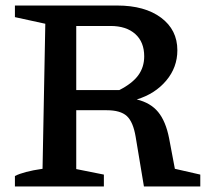

<svg xmlns="http://www.w3.org/2000/svg" viewBox="-20 -675 758 695"><path d="M613 -64 705 -43V0H501L471 -180Q462 -234 439 -255Q416 -276 366 -276H201V-349H412Q459 -373 480.5 -402.5Q502 -432 502 -471Q502 -523 469.5 -552Q437 -581 380 -581H256V-63L356 -43V0H34V-38Q50 -46 74.5 -52.5Q99 -59 134 -64L144 -589L34 -613V-655H404Q504 -655 563 -611Q622 -567 622 -493Q622 -431 581.5 -383Q541 -335 475 -315Q525 -303 552.5 -269.5Q580 -236 592 -175Z"/></svg>

Font: Piazzolla 24pt SemiBold
Style: Regular
Weight: 600
Designer: Juan Pablo del Peral
Foundry: Huerta Tipografica
Version: Version 2.005